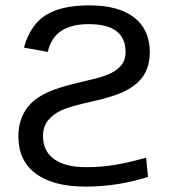

<svg xmlns="http://www.w3.org/2000/svg" viewBox="-20 -689 640 719"><path d="M534.2 -26.4Q419.9 9.8 300.3 9.8Q179.7 9.8 114.3 -38.6Q48.8 -86.9 48.8 -178.2Q48.8 -217.8 61.3 -248.8Q73.7 -279.8 96.9 -302.7Q120.1 -325.7 159.4 -343.8Q198.7 -361.8 277.3 -380.4Q311 -388.2 342 -396Q373 -403.8 397.2 -416Q421.4 -428.2 435.8 -446.8Q450.2 -465.3 450.2 -494.6Q450.2 -598.6 312 -598.6Q181.2 -598.6 159.2 -494.6L69.8 -510.7Q92.8 -594.7 150.6 -631.8Q208.5 -668.9 314.5 -668.9Q424.3 -668.9 482.7 -623.3Q541 -577.6 541 -493.2Q541 -445.8 520.3 -410.6Q499.5 -375.5 455.1 -351.6Q410.6 -327.6 325.2 -309.1Q240.7 -290.5 209 -275.4Q177.2 -260.3 159.2 -237.3Q141.1 -214.4 141.1 -179.2Q141.1 -123 182.9 -93Q224.6 -63 302.2 -63Q361.3 -63 414.3 -72.3Q467.3 -81.5 527.3 -98.6Z"/></svg>

Font: Cousine
Style: Regular
Weight: 400
Monospace: yes
Designer: Steve Matteson
Foundry: Ascender Corporation
Version: Version 1.20